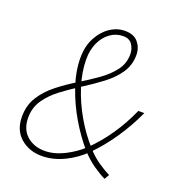

<svg xmlns="http://www.w3.org/2000/svg" viewBox="-125 -780 849 899"><g transform="rotate(20 300.0 -330.0)"><path d="M179 12Q116 12 73 -25.5Q30 -63 30 -130Q30 -187 57 -229.5Q84 -272 127 -306Q170 -340 218.5 -369.5Q267 -399 310 -429.5Q353 -460 380 -495.5Q407 -531 407 -577Q407 -603 393 -624.5Q379 -646 347 -646Q312 -646 283 -625Q254 -604 237.5 -568Q221 -532 221 -486Q221 -422 243 -353Q265 -284 302.5 -219Q340 -154 387 -102Q416 -69 449 -46.5Q482 -24 507 -12L493 12Q468 0 433.5 -23.5Q399 -47 367 -83Q323 -133 283 -200.5Q243 -268 218 -341.5Q193 -415 193 -482Q193 -540 215.5 -582.5Q238 -625 273 -648.5Q308 -672 347 -672Q392 -672 413.5 -645.5Q435 -619 435 -584Q435 -533 408 -493.5Q381 -454 338 -421.5Q295 -389 247 -358.5Q199 -328 156 -296Q113 -264 86 -225Q59 -186 59 -136Q59 -78 94.5 -46.5Q130 -15 184 -15Q231 -15 281 -40Q331 -65 370 -102Q420 -151 461 -211Q502 -271 533 -341H563Q529 -267 484 -201Q439 -135 388 -84Q345 -41 290 -14.5Q235 12 179 12Z"/></g></svg>

Font: Source Code Pro ExtraLight ExtraLight
Style: Italic
Weight: 250
Italic angle: -11°
Monospace: yes
Version: Version 1.016;hotconv 1.0.116;makeotfexe 2.5.65601